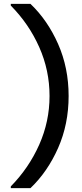

<svg xmlns="http://www.w3.org/2000/svg" viewBox="-20 -831 423 996"><path d="M138 145H36V136Q130 40 183.5 -80.5Q237 -201 237 -333Q237 -466 183.5 -586.5Q130 -707 36 -802V-811H138Q227 -726 281.5 -602.5Q336 -479 336 -333Q336 -187 281.5 -63.5Q227 60 138 145Z"/></svg>

Font: AWOL-DM Medium
Style: Regular
Weight: 500
Designer: Colophon Foundry, Jonny Pinhorn, Mikhail Sharanda
Foundry: Colophon Foundry
Version: Version 1.000;Glyphs 3.2.3 (3260)